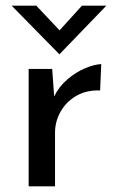

<svg xmlns="http://www.w3.org/2000/svg" viewBox="-20 -657 416 677"><path d="M164 -414 171 -317Q188 -352 218 -377.5Q248 -403 280.5 -416.5Q313 -430 337 -431L333 -338Q286 -340 250 -319.5Q214 -299 194 -264Q174 -229 174 -189V0H81V-414ZM108 -637 190 -550 269 -637H355L190 -466H189L21 -637Z"/></svg>

Font: Synthetic
Style: Regular
Weight: 400
Designer: Santiago Orozco
Foundry: Typemade
Version: Version 2.000; ttfautohint (v1.8.4.7-5d5b)